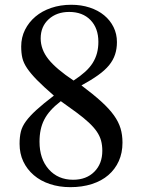

<svg xmlns="http://www.w3.org/2000/svg" viewBox="-20 -773 598 809"><path d="M323.2 -413.1Q374 -375 407.2 -344.7Q440.4 -314.5 460 -287.1Q479.5 -259.8 487.8 -232.4Q496.1 -205.1 496.1 -171.9Q496.1 -128.9 480.5 -94.2Q464.8 -59.6 436.5 -35.2Q408.2 -10.7 367.2 2.4Q326.2 15.6 276.4 15.6Q229.5 15.6 189.9 2.4Q150.4 -10.7 122.1 -35.2Q93.8 -59.6 78.1 -92.8Q62.5 -126 62.5 -167Q62.5 -196.3 67.9 -218.3Q73.2 -240.2 89.4 -262.2Q105.5 -284.2 133.3 -309.6Q161.1 -335 207 -370.1Q163.1 -408.2 136.2 -435.5Q109.4 -462.9 94.2 -485.4Q79.1 -507.8 74.2 -528.8Q69.3 -549.8 69.3 -577.1Q69.3 -615.2 85.4 -647.5Q101.6 -679.7 129.4 -703.1Q157.2 -726.6 195.8 -739.7Q234.4 -752.9 280.3 -752.9Q322.3 -752.9 357.9 -741.2Q393.6 -729.5 418.9 -708.5Q444.3 -687.5 458.5 -658.7Q472.7 -629.9 472.7 -595.7Q472.7 -567.4 464.8 -543.5Q457 -519.5 439.5 -498Q421.9 -476.6 393.1 -456.1Q364.3 -435.5 323.2 -413.1ZM236.3 -346.7Q210.9 -327.1 193.8 -308.1Q176.8 -289.1 166.5 -269Q156.2 -249 151.4 -226.1Q146.5 -203.1 146.5 -175.8Q146.5 -103.5 185.5 -59.6Q224.6 -15.6 288.1 -15.6Q343.8 -15.6 377.4 -49.3Q411.1 -83 411.1 -137.7Q411.1 -161.1 405.8 -180.7Q400.4 -200.2 387.7 -218.8Q375 -237.3 354 -256.8Q333 -276.4 302.7 -298.8ZM290 -433.6Q318.4 -452.1 338.4 -470.2Q358.4 -488.3 370.6 -507.8Q382.8 -527.3 388.7 -549.3Q394.5 -571.3 394.5 -596.7Q394.5 -654.3 361.3 -688.5Q328.1 -722.7 271.5 -722.7Q218.8 -722.7 185.1 -691.9Q151.4 -661.1 151.4 -611.3Q151.4 -564.5 184.1 -523.4Q216.8 -482.4 290 -433.6Z"/></svg>

Font: Jomolhari
Style: Regular
Weight: 400
Designer: Christopher J. Fynn
Foundry: Christopher  J.  Fynn (Karma Drubgy¸ Tenzin).
Version: Version 1.000